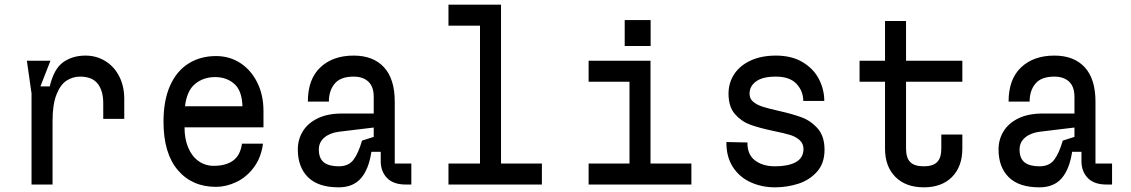

<svg xmlns="http://www.w3.org/2000/svg" viewBox="-20 -790 4840 822"><path d="M115 -390 95 -530H196L153 -420H193Q211 -496 251 -524Q291 -552 346 -552Q393 -552 431 -528.5Q469 -505 490.5 -463Q512 -421 512 -366V-281H422V-348Q422 -402 398 -432Q374 -462 323 -462Q291 -462 264.5 -444.5Q238 -427 221.5 -384.5Q205 -342 205 -273V0H115Z M680 -269Q680 -360 708 -423Q736 -486 787 -518Q838 -550 905 -550Q963 -550 1009 -520Q1055 -490 1081.5 -436.5Q1108 -383 1108 -315V-245H770Q770 -195 786 -157.5Q802 -120 830.5 -100Q859 -80 895 -80Q947 -80 978 -102.5Q1009 -125 1016 -175H1106Q1098 -115 1066.5 -73Q1035 -31 991.5 -10.5Q948 10 905 10Q802 10 741 -62Q680 -134 680 -269ZM901 -460Q851 -460 815.5 -431Q780 -402 772 -335H1018Q1016 -402 983 -431Q950 -460 901 -460Z M1741 0H1717Q1664 0 1637 -28Q1610 -56 1610 -100V-140H1570Q1559 -66 1525.5 -27Q1492 12 1430 12Q1342 12 1298.5 -31.5Q1255 -75 1255 -150Q1255 -193 1276.5 -228Q1298 -263 1340.5 -283.5Q1383 -304 1444 -304H1580V-375Q1580 -419 1557 -440.5Q1534 -462 1494 -462Q1438 -462 1413 -432Q1388 -402 1388 -355H1298Q1298 -451 1351.5 -501.5Q1405 -552 1494 -552Q1578 -552 1624 -502Q1670 -452 1670 -355V-90H1741ZM1530 -188 1580 -204V-244L1431 -226Q1392 -221 1368.5 -201Q1345 -181 1345 -150Q1345 -112 1366.5 -95Q1388 -78 1430 -78Q1472 -78 1493 -105.5Q1514 -133 1530 -188Z M1900 -680V-770H2125V-90H2300V0H1900V-90H2035V-680Z M2675 -90V-440H2500V-530H2765V-90H2940V0H2500V-90ZM2765.5 -704V-593H2654.5V-704Z M3298 -78Q3354 -78 3386.5 -95.5Q3419 -113 3420 -151Q3420 -175 3403.5 -190Q3387 -205 3362 -212.5Q3337 -220 3293 -229Q3231 -242 3192.5 -256Q3154 -270 3126.5 -301.5Q3099 -333 3099 -389Q3099 -435 3123 -472Q3147 -509 3193 -530.5Q3239 -552 3302 -552Q3370 -552 3417 -523.5Q3464 -495 3486.5 -450.5Q3509 -406 3509 -358H3419Q3419 -400 3390 -431Q3361 -462 3302 -462Q3245 -462 3217 -441.5Q3189 -421 3189 -389Q3189 -367 3205 -354Q3221 -341 3244 -333.5Q3267 -326 3311 -316Q3374 -302 3413.5 -287Q3453 -272 3481.5 -239Q3510 -206 3510 -149Q3510 -91 3478 -55Q3446 -19 3398 -3.5Q3350 12 3298 12Q3241 12 3193 -10Q3145 -32 3117 -76Q3089 -120 3090 -182L3180 -180Q3179 -129 3212 -103.5Q3245 -78 3298 -78Z M4100 -214V-154Q4100 -77 4056 -32.5Q4012 12 3935 12Q3858 12 3813.5 -32.5Q3769 -77 3769 -154V-440H3660V-530H3769V-700H3859V-530H4100V-440H3859V-154Q3859 -114 3877 -96Q3895 -78 3935 -78Q3974 -78 3992 -96Q4010 -114 4010 -154V-214Z M4741 0H4717Q4664 0 4637 -28Q4610 -56 4610 -100V-140H4570Q4559 -66 4525.5 -27Q4492 12 4430 12Q4342 12 4298.5 -31.5Q4255 -75 4255 -150Q4255 -193 4276.5 -228Q4298 -263 4340.5 -283.5Q4383 -304 4444 -304H4580V-375Q4580 -419 4557 -440.5Q4534 -462 4494 -462Q4438 -462 4413 -432Q4388 -402 4388 -355H4298Q4298 -451 4351.5 -501.5Q4405 -552 4494 -552Q4578 -552 4624 -502Q4670 -452 4670 -355V-90H4741ZM4530 -188 4580 -204V-244L4431 -226Q4392 -221 4368.5 -201Q4345 -181 4345 -150Q4345 -112 4366.5 -95Q4388 -78 4430 -78Q4472 -78 4493 -105.5Q4514 -133 4530 -188Z"/></svg>

Font: Fliege Mono Thin
Style: Regular
Weight: 100
Version: Version 0.020;Glyphs 3.3 (3306)